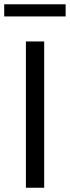

<svg xmlns="http://www.w3.org/2000/svg" viewBox="-22 -883 329 903"><path d="M99.8 0V-688H185.8V0ZM-2.2 -805.7V-862.8H286.7V-805.7Z"/></svg>

Font: Saira Thin
Style: Regular
Weight: 100
Designer: Hector Gatti with collaboration of the Omnibus-Type team
Foundry: Omnibus-Type
Version: Version 1.101